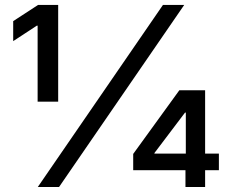

<svg xmlns="http://www.w3.org/2000/svg" viewBox="-20 -747 922 767"><path d="M512.1 -132.1 696.4 -386.4H799.4V-133.5H854.4V-67.1H799.4V0H720.9V-67.1H512.1ZM131 0 631 -727.3H715.9L215.9 0ZM32.7 -582.7V-662.6L132.1 -727.3H212.4V-340.9H130.3V-644.5H127.1ZM596.9 -135.7V-133.5H722.3V-297.2H719.1Z"/></svg>

Font: Inter P Medium
Style: Regular
Weight: 500
Designer: Rasmus Andersson
Foundry: rsms
Version: Version 3.018;git-588b23468